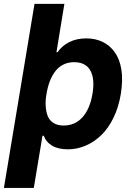

<svg xmlns="http://www.w3.org/2000/svg" viewBox="-39 -747 672 972"><path d="M135.7 -727.3H286.9L246.8 -482.6H252.5Q272.7 -513.5 310 -533Q347.3 -552.6 398.4 -552.6Q443.5 -552.6 480.1 -535.2Q516.7 -517.8 541.9 -482.6Q567.1 -447.4 575.5 -394.9Q583.8 -342.3 572.8 -272Q561.8 -204.9 535.7 -151.1Q509.6 -97.3 473.5 -62.7Q437.5 -28.1 394.4 -9.6Q351.2 8.9 304.7 8.9Q255 8.9 224.1 -9.9Q193.2 -28.8 182.5 -60H176.1L132.1 204.5H-19.2ZM429.3 -272.7Q441.8 -348 418.3 -390.1Q394.9 -432.2 335.9 -432.2Q305.8 -432.2 281.6 -420.1Q257.5 -408 240.8 -386Q224.1 -364 213.2 -335.8Q202.4 -307.5 196.7 -272.7Q190.3 -239.3 192.3 -210Q194.2 -180.8 202.9 -158.9Q211.6 -137.1 232.1 -124.3Q252.5 -111.5 283 -111.5Q341.6 -111.5 379.3 -154.3Q416.9 -197.1 429.3 -272.7Z"/></svg>

Font: Karasuma Gothic
Style: Bold Italic
Weight: 700
Italic angle: 9.39998°
Designer: Rasmus Andersson / Ryoko Nishizuka
Foundry: Genbu
Version: Version 1.00